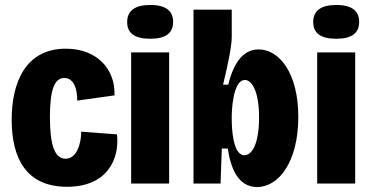

<svg xmlns="http://www.w3.org/2000/svg" viewBox="-20 -739 1498 773"><path d="M250 13C413 13 462 -100 451 -198L307 -209C307 -163 290 -100 244 -100C198 -100 181 -161 181 -268C181 -380 200 -425 239 -425C275 -425 291 -386 291 -334L441 -355C445 -457 374 -543 245 -543C83 -543 27 -407 27 -257C27 -104 84 13 250 13Z M585 -583C648 -583 677 -606 677 -651C677 -694 649 -719 585 -719C522 -719 492 -695 492 -650C492 -606 521 -583 585 -583ZM508 0H661V-528H508Z M1015 14C1103 14 1181 -89 1181 -268C1181 -446 1104 -540 1021 -540C961 -540 921 -489 899 -398H878C900 -489 913 -555 913 -591V-700H759V0H868L873 -141H897C908 -67 936 14 1015 14ZM964 -114C917 -114 913 -224 913 -259V-272C913 -285 916 -417 966 -417C994 -417 1023 -372 1023 -266C1023 -159 994 -114 964 -114Z M1334 -583C1397 -583 1426 -606 1426 -651C1426 -694 1398 -719 1334 -719C1271 -719 1241 -695 1241 -650C1241 -606 1270 -583 1334 -583ZM1257 0H1410V-528H1257Z"/></svg>

Font: Bricolage Grotesque 10pt Condensed ExtraBold
Style: Regular
Weight: 800
Width: 3
Designer: Mathieu Triay
Foundry: Atelier Triay
Version: Version 1.000;gftools[0.9.29]